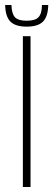

<svg xmlns="http://www.w3.org/2000/svg" viewBox="-32 -744 212 764"><path d="M59 0V-600H89.5V0ZM74 -638Q29.5 -638 9.5 -658Q-10.5 -678 -11.5 -724H13.5Q14.5 -689.5 27.5 -675.5Q40.5 -661.5 74 -661.5Q108 -661.5 121.2 -675.5Q134.5 -689.5 135 -724H160Q159 -678 139 -658Q119 -638 74 -638Z"/></svg>

Font: Big Shoulders Display Thin ExtraLight
Style: Regular
Weight: 250
Version: Version 2.002